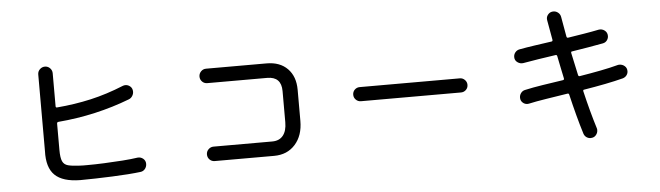

<svg xmlns="http://www.w3.org/2000/svg" viewBox="-49 -971 4098 1192"><g transform="rotate(-5 2000.0 -375.5)"><path d="M826 -55Q826 -37 815 -23.5Q804 -10 787 -8Q755 -4 708.5 -0.5Q662 3 609.5 5Q557 7 505.5 8.5Q454 10 410 10Q301 9 252 -38.5Q203 -86 207 -189V-666Q207 -685 220.5 -698Q234 -711 252 -711Q271 -711 284 -697.5Q297 -684 297 -666V-460Q297 -451 306 -452Q416 -461 517.5 -484Q619 -507 724 -550Q732 -553 740 -553Q757 -553 770.5 -541Q784 -529 784 -508Q784 -494 775.5 -481Q767 -468 753 -463Q649 -423 537 -397.5Q425 -372 306 -362Q297 -361 297 -352V-188Q297 -139 307 -117Q317 -95 342 -88.5Q367 -82 411 -80Q422 -79 434.5 -79Q447 -79 461 -79Q509 -79 567 -81.5Q625 -84 681 -88Q737 -92 776 -98Q796 -100 811 -87.5Q826 -75 826 -55Z M1622 -35H1252Q1233 -35 1220 -48Q1207 -61 1207 -80Q1207 -99 1220.5 -112Q1234 -125 1252 -125H1618Q1662 -125 1685.5 -154Q1709 -183 1709 -237V-431Q1709 -521 1621 -521H1248Q1229 -521 1216 -534Q1203 -547 1203 -566Q1203 -584 1216 -597.5Q1229 -611 1248 -611H1625Q1708 -611 1755.5 -562.5Q1803 -514 1803 -431V-237Q1803 -146 1753.5 -90.5Q1704 -35 1622 -35Z M2812 -326H2188Q2170 -326 2157 -339Q2144 -352 2144 -370Q2144 -389 2157 -401.5Q2170 -414 2188 -414H2812Q2830 -414 2843 -401Q2856 -388 2856 -370Q2856 -351 2843 -338.5Q2830 -326 2812 -326Z M3853 -368Q3853 -354 3844.5 -342.5Q3836 -331 3821 -326Q3771 -313 3707.5 -300.5Q3644 -288 3576 -277Q3567 -277 3569 -267Q3584 -203 3600 -143.5Q3616 -84 3632 -33Q3634 -29 3634 -25.5Q3634 -22 3634 -18Q3634 -2 3622 12Q3610 26 3589 26Q3575 26 3563.5 18Q3552 10 3547 -4Q3530 -58 3513 -122Q3496 -186 3480 -254Q3478 -263 3469 -261Q3399 -250 3335 -240Q3271 -230 3226 -220Q3223 -219 3217 -219Q3200 -219 3187 -231Q3174 -243 3174 -262Q3174 -278 3184 -291Q3194 -304 3210 -307Q3259 -318 3320.5 -327.5Q3382 -337 3449 -347Q3457 -348 3456 -357Q3449 -394 3441 -429Q3433 -464 3427 -498Q3425 -508 3416 -506Q3361 -498 3309 -490Q3257 -482 3213 -474Q3194 -471 3177 -483Q3160 -495 3160 -516Q3160 -533 3170.5 -545.5Q3181 -558 3197 -561Q3240 -569 3291.5 -576.5Q3343 -584 3399 -592Q3407 -593 3406 -602Q3399 -638 3394 -669Q3389 -700 3384 -725Q3383 -728 3383 -734Q3383 -751 3395.5 -764Q3408 -777 3427 -777Q3443 -777 3456 -766.5Q3469 -756 3472 -739Q3477 -714 3482 -682.5Q3487 -651 3494 -615Q3496 -605 3505 -607Q3556 -615 3605 -623Q3654 -631 3698 -640Q3718 -643 3734.5 -630.5Q3751 -618 3751 -596Q3751 -581 3741.5 -568.5Q3732 -556 3716 -553Q3673 -545 3623.5 -536.5Q3574 -528 3522 -520Q3513 -520 3515 -510L3545 -371Q3547 -361 3556 -363Q3624 -374 3686 -386Q3748 -398 3796 -411Q3799 -412 3802 -412Q3805 -412 3807 -412Q3825 -412 3839 -400Q3853 -388 3853 -368Z"/></g></svg>

Font: Kiwi Maru Medium
Style: Regular
Weight: 500
Designer: Hiroki-Chan
Version: Version 1.100